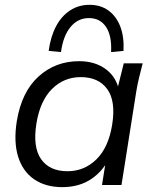

<svg xmlns="http://www.w3.org/2000/svg" viewBox="-20 -764 640 793"><path d="M237.2 8.9Q168.2 8.9 121 -23.5Q73.8 -55.9 54.8 -117.1Q35.8 -178.2 49.4 -263.8Q69.4 -384.7 139.1 -448Q208.8 -511.3 306.8 -511.3Q373.5 -511.3 418.3 -477.3Q463.1 -443.4 472.6 -384.5L461.5 -383.1L491.1 -502.3H569.3Q561.8 -472.9 554.5 -443.6Q547.3 -414.2 542.8 -385.9L481.8 0H401.3L420.4 -119.7H435.3Q408.7 -59.9 358.3 -25.5Q307.9 8.9 237.2 8.9ZM258.6 -56.8Q328.2 -56.8 378.2 -105.8Q428.2 -154.8 443.3 -249.1Q458.9 -346.6 422.8 -396.1Q386.8 -445.5 313.6 -445.5Q243.9 -445.5 194.7 -396.5Q145.5 -347.5 130.4 -253.8Q114.8 -156.2 149.8 -106.5Q184.8 -56.8 258.6 -56.8ZM231.9 -548.9 181 -553.8Q189.1 -613.3 211.7 -655.7Q234.3 -698.2 269.7 -721.1Q305 -744.1 349.8 -744.1Q395.1 -744.1 427.4 -720.9Q459.8 -697.7 476.5 -655.3Q493.1 -612.8 490.1 -553.8L438.8 -548.9Q442.4 -615.8 418 -652.6Q393.6 -689.3 347.4 -689.3Q301.7 -689.3 271.3 -652.6Q240.9 -615.8 231.9 -548.9Z"/></svg>

Font: Mulish ExtraLight
Style: Italic
Weight: 200
Italic angle: -9°
Designer: Vernon Adams
Foundry: Vernon Adams
Version: Version 3.603